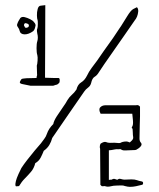

<svg xmlns="http://www.w3.org/2000/svg" viewBox="-20 -728 616 746"><path d="M54 -5Q47 -4 43 -4Q39 -4 40 -15Q41 -24 45.5 -36.5Q50 -49 63 -75Q72 -89 86 -107Q100 -125 114.5 -142.5Q129 -160 139 -171Q145 -179 152 -188.5Q159 -198 161 -205Q166 -219 172 -228Q178 -237 187 -246Q189 -258 200.5 -276Q212 -294 224.5 -311.5Q237 -329 242 -339Q250 -352 259 -359.5Q268 -367 277 -380Q282 -400 295.5 -408Q309 -416 318 -434Q325 -449 336 -464Q347 -479 357 -492Q374 -517 384 -531Q394 -545 401.5 -555.5Q409 -566 419 -580Q429 -594 445 -619Q449 -624 459 -640.5Q469 -657 473 -663Q488 -688 498 -693Q508 -698 512 -700Q518 -694 517 -683Q515 -662 503 -648Q480 -614 463.5 -591Q447 -568 433.5 -548Q420 -528 403.5 -505Q387 -482 364 -447Q357 -435 347.5 -429.5Q338 -424 334 -405Q331 -394 322 -387.5Q313 -381 307 -372Q276 -328 245.5 -283Q215 -238 183 -192Q179 -177 171.5 -164.5Q164 -152 150 -142Q145 -129 138 -115.5Q131 -102 117 -94Q112 -74 100.5 -60.5Q89 -47 76.5 -34.5Q64 -22 54 -5ZM98 -395Q80 -399 68.5 -401Q57 -403 57 -408Q57 -410 59.5 -414.5Q62 -419 63 -420Q65 -423 82.5 -424Q100 -425 122 -425Q122 -430 123.5 -433.5Q125 -437 124 -439L123 -473Q125 -478 126 -492.5Q127 -507 125 -514Q122 -523 122 -541Q122 -559 125 -568Q127 -574 127 -582Q127 -590 125 -597Q124 -601 123.5 -607Q123 -613 125 -617Q127 -622 127 -635Q127 -648 126 -650Q124 -654 123.5 -667.5Q123 -681 126.5 -693.5Q130 -706 139 -706L156 -708Q156 -618 155.5 -545Q155 -472 155 -441Q155 -438 155 -434Q155 -430 155 -426Q174 -425 188.5 -425Q203 -425 207 -425Q212 -425 212 -416.5Q212 -408 210 -406Q203 -399 200.5 -399Q198 -399 187 -395ZM109 -607Q91 -594 75 -594.5Q59 -595 56 -609Q55 -615 50.5 -621Q46 -627 46 -631Q48 -639 51.5 -645.5Q55 -652 59 -658Q65 -664 75.5 -661.5Q86 -659 97 -653.5Q108 -648 112 -642Q121 -633 117 -624Q115 -613 109 -607ZM90 -623Q92 -625 92 -628Q93 -631 91 -633Q90 -635 84 -637Q78 -639 76 -637Q75 -636 74 -634Q73 -632 73 -630Q73 -629 74 -627.5Q75 -626 76 -624Q77 -620 81.5 -620Q86 -620 90 -623ZM375 -5Q374 -6 372.5 -7.5Q371 -9 370 -10L369 -150Q367 -155 368 -161Q369 -167 371 -170Q385 -179 392 -176Q399 -173 407 -173Q427 -174 437 -172.5Q447 -171 452 -175Q456 -177 465 -178Q474 -179 478 -177Q480 -176 482.5 -175Q485 -174 488 -178Q499 -187 497.5 -195Q496 -203 496 -213Q496 -230 493 -230Q490 -230 494 -237Q498 -243 496.5 -260.5Q495 -278 494 -286H373Q371 -286 371 -286Q362 -303 369.5 -311Q377 -319 390 -319H507Q510 -319 513 -319.5Q516 -320 519 -318Q521 -317 522 -316Q523 -315 524 -313V-276Q524 -268 523 -243.5Q522 -219 522 -190Q522 -179 528 -173Q530 -171 530 -166Q529 -160 519.5 -152.5Q510 -145 504 -145Q476 -144 466.5 -143.5Q457 -143 451 -147Q449 -149 445.5 -148.5Q442 -148 439 -148Q434 -149 426.5 -147.5Q419 -146 413 -145Q408 -145 403 -144V-29Q408 -30 411 -30Q414 -30 414 -30Q421 -35 428 -32Q435 -29 437 -30Q442 -35 450 -32.5Q458 -30 464 -30Q469 -30 477 -30.5Q485 -31 491 -31Q504 -31 512 -28Q520 -25 531 -23Q536 -22 536 -16.5Q536 -11 532 -10Q520 -7 508.5 -4.5Q497 -2 485 -2Q477 -2 466 -5Q459 -8 450 -7.5Q441 -7 433 -7Q421 -7 409.5 -4Q398 -1 387 -5Q384 -5 380.5 -4.5Q377 -4 375 -5Z"/></svg>

Font: Sankofa Display
Style: Regular
Weight: 400
Designer: Batsirai Madzonga
Foundry: Batsirai Madzonga
Version: Version 1.000; ttfautohint (v1.8.4.7-5d5b)